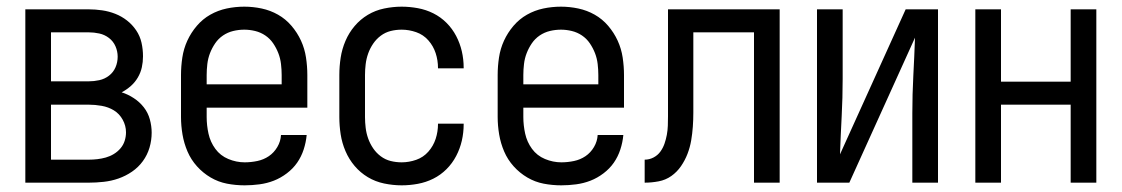

<svg xmlns="http://www.w3.org/2000/svg" viewBox="-20 -548 3365 576"><path d="M56 0V-520H246Q266 -520 286.5 -517Q307 -514 326 -506.5Q345 -499 361 -486.5Q377 -474 388.5 -457Q400 -440 404.5 -420Q409 -400 409 -379Q409 -362 405.5 -346Q402 -330 393.5 -315.5Q385 -301 372.5 -290Q360 -279 345 -271Q364 -265 381.5 -253.5Q399 -242 411.5 -226Q424 -210 429.5 -190Q435 -170 435 -150Q435 -127 428.5 -105Q422 -83 408.5 -64.5Q395 -46 376 -33Q357 -20 335.5 -12.5Q314 -5 291 -2.5Q268 0 246 0ZM133 -304H246Q262 -304 278 -307.5Q294 -311 307 -321Q320 -331 326.5 -346Q333 -361 333 -378Q333 -394 326.5 -409Q320 -424 307 -434Q294 -444 278 -447.5Q262 -451 246 -451H133ZM246 -69Q259 -69 272 -70.5Q285 -72 297.5 -75.5Q310 -79 321.5 -86Q333 -93 341.5 -103Q350 -113 354 -125.5Q358 -138 358 -151Q358 -171 348 -189Q338 -207 321.5 -217Q305 -227 285 -230.5Q265 -234 246 -234H133V-69Z M714 8Q687 8 661 3Q635 -2 612 -15.5Q589 -29 571 -49Q553 -69 542.5 -93.5Q532 -118 527.5 -144.5Q523 -171 523 -197V-323Q523 -349 527 -375.5Q531 -402 542 -426Q553 -450 570.5 -470.5Q588 -491 611 -504Q634 -517 660 -522.5Q686 -528 713 -528Q739 -528 765 -522.5Q791 -517 814 -504Q837 -491 854.5 -470.5Q872 -450 883 -426Q894 -402 898 -375.5Q902 -349 902 -323V-225H600V-197Q600 -172 605.5 -147Q611 -122 626 -101.5Q641 -81 665 -71Q689 -61 714 -61Q733 -61 752 -65Q771 -69 786.5 -79.5Q802 -90 812 -107Q822 -124 823 -143H900Q898 -121 891 -99.5Q884 -78 871.5 -60Q859 -42 840.5 -28Q822 -14 801.5 -6Q781 2 758.5 5Q736 8 714 8ZM600 -295H825V-323Q825 -339 823 -356Q821 -373 815 -388.5Q809 -404 799.5 -418Q790 -432 776 -441.5Q762 -451 745.5 -455Q729 -459 713 -459Q696 -459 679.5 -455Q663 -451 649 -441.5Q635 -432 625.5 -418Q616 -404 610 -388.5Q604 -373 602 -356Q600 -339 600 -323Z M1185 8Q1159 8 1132.5 2.5Q1106 -3 1083.5 -16.5Q1061 -30 1044 -50Q1027 -70 1016.5 -94.5Q1006 -119 1002 -145Q998 -171 998 -197V-323Q998 -349 1002 -375Q1006 -401 1016.5 -425.5Q1027 -450 1044 -470Q1061 -490 1083.5 -503.5Q1106 -517 1132.5 -522.5Q1159 -528 1185 -528Q1209 -528 1233.5 -523.5Q1258 -519 1280 -508Q1302 -497 1319.5 -479.5Q1337 -462 1348.5 -440Q1360 -418 1365.5 -394Q1371 -370 1371 -345V-343H1294V-344Q1294 -367 1287 -388.5Q1280 -410 1265 -427Q1250 -444 1228.5 -451.5Q1207 -459 1185 -459Q1168 -459 1152 -455Q1136 -451 1122.5 -441Q1109 -431 1099.5 -417Q1090 -403 1084.5 -387.5Q1079 -372 1077 -355.5Q1075 -339 1075 -323V-197Q1075 -181 1077 -164.5Q1079 -148 1084.5 -132.5Q1090 -117 1099.5 -103Q1109 -89 1122.5 -79Q1136 -69 1152 -65Q1168 -61 1185 -61Q1207 -61 1228.5 -68.5Q1250 -76 1265 -93Q1280 -110 1287 -131.5Q1294 -153 1294 -176V-177H1371V-175Q1371 -150 1365.5 -126Q1360 -102 1348.5 -80Q1337 -58 1319.5 -40.5Q1302 -23 1280 -12Q1258 -1 1233.5 3.5Q1209 8 1185 8Z M1664 8Q1637 8 1611 3Q1585 -2 1562 -15.5Q1539 -29 1521 -49Q1503 -69 1492.5 -93.5Q1482 -118 1477.5 -144.5Q1473 -171 1473 -197V-323Q1473 -349 1477 -375.5Q1481 -402 1492 -426Q1503 -450 1520.5 -470.5Q1538 -491 1561 -504Q1584 -517 1610 -522.5Q1636 -528 1663 -528Q1689 -528 1715 -522.5Q1741 -517 1764 -504Q1787 -491 1804.5 -470.5Q1822 -450 1833 -426Q1844 -402 1848 -375.5Q1852 -349 1852 -323V-225H1550V-197Q1550 -172 1555.5 -147Q1561 -122 1576 -101.5Q1591 -81 1615 -71Q1639 -61 1664 -61Q1683 -61 1702 -65Q1721 -69 1736.5 -79.5Q1752 -90 1762 -107Q1772 -124 1773 -143H1850Q1848 -121 1841 -99.5Q1834 -78 1821.5 -60Q1809 -42 1790.5 -28Q1772 -14 1751.5 -6Q1731 2 1708.5 5Q1686 8 1664 8ZM1550 -295H1775V-323Q1775 -339 1773 -356Q1771 -373 1765 -388.5Q1759 -404 1749.5 -418Q1740 -432 1726 -441.5Q1712 -451 1695.5 -455Q1679 -459 1663 -459Q1646 -459 1629.5 -455Q1613 -451 1599 -441.5Q1585 -432 1575.5 -418Q1566 -404 1560 -388.5Q1554 -373 1552 -356Q1550 -339 1550 -323Z M1914 0V-69Q1928 -69 1940.5 -75.5Q1953 -82 1961 -93Q1969 -104 1973.5 -117Q1978 -130 1980.5 -143.5Q1983 -157 1983.5 -171Q1984 -185 1984 -199V-520H2319V0H2242V-451H2060V-252Q2060 -231 2060 -210Q2060 -189 2058.5 -168Q2057 -147 2053.5 -126.5Q2050 -106 2042.5 -86.5Q2035 -67 2023 -49.5Q2011 -32 1994 -20Q1977 -8 1956 -4Q1935 0 1914 0Z M2431 0V-520H2508V-312Q2508 -255 2505 -198.5Q2502 -142 2500 -85L2697 -520H2794V0H2717V-208Q2717 -265 2720 -321.5Q2723 -378 2725 -435L2528 0Z M2906 0V-520H2983V-303H3192V-520H3269V0H3192V-234H2983V0Z"/></svg>

Font: Iosevka QP
Style: Regular
Weight: 400
Designer: Belleve Invis
Foundry: Belleve Invis
Version: Version 20.0.0; ttfautohint (v1.8.4)